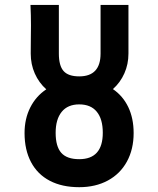

<svg xmlns="http://www.w3.org/2000/svg" viewBox="-20 -745 640 778"><path d="M79.5 -206Q79.5 -263.5 102.5 -309.2Q125.5 -355 167.5 -383Q137.5 -410 121 -447.2Q104.5 -484.5 104.5 -528L105 -592Q105.5 -609 105.5 -642Q105.5 -683 103.5 -725H218.5V-528Q218.5 -478.5 237.8 -457Q257 -435.5 301 -435.5Q387.5 -435.5 387.5 -528V-725H500.5V-528Q500.5 -485 484 -447.8Q467.5 -410.5 437.5 -384Q478 -356.5 499.8 -311Q521.5 -265.5 521.5 -206Q521.5 -140 494.2 -90.2Q467 -40.5 417 -13.5Q367 13.5 301 13.5Q231.5 13.5 181.8 -12.5Q132 -38.5 105.8 -88Q79.5 -137.5 79.5 -206ZM396.5 -207Q396.5 -262.5 372.2 -292.2Q348 -322 301 -322Q254.5 -322 230 -291.8Q205.5 -261.5 205.5 -207Q205.5 -151.5 228.2 -125.8Q251 -100 301 -100Q396.5 -100 396.5 -207Z"/></svg>

Font: JuliaMono ExtraBold
Style: Regular
Weight: 800
Monospace: yes
Designer: cormullion
Foundry: corm
Version: Version 0.055; ttfautohint (v1.8.4)